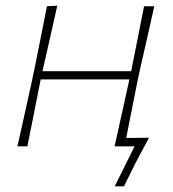

<svg xmlns="http://www.w3.org/2000/svg" viewBox="-20 -516 610 677"><path d="M41.5 0Q54 -56 65.8 -109Q77.5 -162 90.5 -221L101 -270.5Q113.5 -332.5 124 -385.2Q134.5 -438 145.5 -494L182 -496Q169.5 -439.5 157.2 -385.8Q145 -332 131 -270.5L130 -265H442.5L443.5 -270.5Q456 -332.5 466.5 -385.2Q477 -438 488 -494H524Q511.5 -437.5 499.5 -384.8Q487.5 -332 473.5 -270.5L463 -221Q452.5 -168.5 443.5 -122.8Q434.5 -77 425 -29.5Q445.5 -29.5 467 -29.8Q488.5 -30 505.5 -30.5Q493.5 -8 481.8 13.8Q470 35.5 458.5 57.5Q448 78.5 437.8 99.2Q427.5 120 417 141H384.5L454.5 0H384Q396.5 -56 408.2 -109Q420 -162 433 -221L436 -236H123.5L120.5 -221Q108.5 -160.5 98.2 -108.5Q88 -56.5 76.5 0Z"/></svg>

Font: Commissioner Loud Thin
Style: Italic
Weight: 100
Italic angle: -12°
Designer: Kostas Bartsokas
Foundry: Kostas Bartsokas
Version: Version 1.000; ttfautohint (v1.8.3)